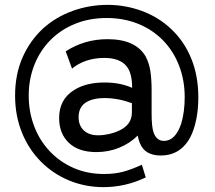

<svg xmlns="http://www.w3.org/2000/svg" viewBox="-20 -623 885 789"><path d="M157 -506Q103 -456 72.5 -386.5Q42 -317 42 -230Q42 -148 70 -78.5Q98 -9 149 42Q199 92 265 119Q331 146 405 146Q496 146 579 106L563 54Q519 74 485 83Q451 92 407 92Q339 92 282 67Q225 42 183 -3Q142 -47 120 -105.5Q98 -164 98 -230Q98 -298 121.5 -357Q145 -416 188 -459Q231 -502 289.5 -525.5Q348 -549 418 -549Q489 -549 548 -525Q607 -501 650 -457Q693 -413 716 -353Q739 -293 739 -224Q739 -161 724 -113Q700 -44 654 -44Q623 -44 611 -79Q603 -102 603 -157V-253Q603 -296 598 -330Q593 -364 578 -392Q536 -462 422 -462Q327 -462 250 -412L276 -341Q301 -362 335 -373.5Q369 -385 409 -385Q472 -385 500 -351Q523 -323 523 -262Q474 -284 410 -284Q332 -284 283 -252Q223 -214 223 -138Q223 -74 263 -36Q303 2 376 2Q426 2 470 -16Q514 -34 546 -66Q552 -31 569 -11Q593 16 641 16Q706 16 745 -33Q774 -69 787 -135Q795 -175 795 -222Q795 -312 765.5 -383.5Q736 -455 682 -505Q631 -553 563 -578Q495 -603 422 -603Q347 -603 278 -578Q209 -553 157 -506ZM384 -67Q346 -67 324.5 -87Q303 -107 303 -141Q303 -182 331.5 -201Q360 -220 410 -220Q465 -220 522 -199V-161Q522 -111 471 -87Q453 -78 429 -72.5Q405 -67 384 -67Z"/></svg>

Font: RT Raleway Bold
Style: Regular
Weight: 400
Designer: Matt McInerney, Pablo Impallari, Rodrigo Fuenzalida — Edited by Milan Moffatt in April 2016
Foundry: Matt McInerney, Pablo Impallari, Rodrigo Fuenzalida — Edited by Milan Moffatt in April 2016
Version: Version 3.001